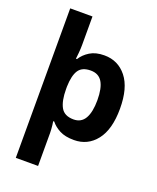

<svg xmlns="http://www.w3.org/2000/svg" viewBox="-178 -864 988 1207"><g transform="rotate(20 316.5 -260.0)"><path d="M588 -274Q588 -135 531 -62.5Q474 10 382 10Q323 10 286 -9.5Q249 -29 227 -57H220Q222 -47 223.5 -33Q225 -19 226 -5.5Q227 8 227 19V240H78V-760H227V-569Q227 -545 224.5 -517.5Q222 -490 220 -475H227Q248 -509 286 -532.5Q324 -556 382 -556Q474 -556 531 -484.5Q588 -413 588 -274ZM436 -276Q436 -356 411.5 -396.5Q387 -437 334 -437Q276 -437 252.5 -401Q229 -365 227 -291V-275Q227 -196 250.5 -153.5Q274 -111 336 -111Q387 -111 411.5 -153.5Q436 -196 436 -276Z"/></g></svg>

Font: Noto Sans NKo Unjoined
Style: Bold
Weight: 700
Designer: Monotype Design Team
Foundry: Monotype Imaging Inc.
Version: Version 2.004